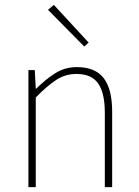

<svg xmlns="http://www.w3.org/2000/svg" viewBox="-20 -764 566 784"><path d="M96 0V-478H122L126 -402H128Q166 -440 205.5 -465Q245 -490 294 -490Q368 -490 403 -445.5Q438 -401 438 -308V0H408V-304Q408 -384 381 -423Q354 -462 292 -462Q247 -462 210 -438Q173 -414 126 -366V0ZM324 -574 176 -724 200 -744 342 -590Z"/></svg>

Font: Source Sans 3 Variable
Style: Regular
Weight: 200
Designer: Paul D. Hunt
Foundry: Adobe Systems Incorporated
Version: Version 3.026